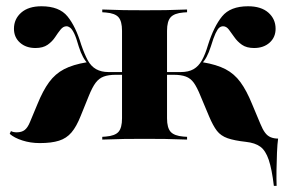

<svg xmlns="http://www.w3.org/2000/svg" viewBox="-20 -450 934 619"><path d="M108.1 11.3Q78.2 11.3 52 2.8Q25.8 -5.6 11.3 -18.5L15.3 -27.4Q22.6 -23.4 33.9 -23.4Q50 -23.4 59.7 -31Q69.4 -38.7 76.6 -56.5L100.8 -114.5Q118.5 -158.1 138.3 -185.1Q158.1 -212.1 186.7 -227Q215.3 -241.9 259.7 -249.2L265.3 -241.9Q254.8 -253.2 247.6 -266.5Q240.3 -279.8 233.9 -300Q225.8 -329 219 -342.7Q212.1 -356.5 206 -360.9Q200 -365.3 194.4 -365.3Q183.9 -365.3 175.4 -354.8Q166.9 -344.4 157.7 -330.2Q148.4 -316.1 133.5 -305.6Q118.5 -295.2 94.4 -295.2Q63.7 -295.2 44.4 -312.5Q25 -329.8 25 -357.3Q25 -388.7 48.4 -409.3Q71.8 -429.8 113.7 -429.8Q171 -429.8 197.6 -397.2Q224.2 -364.5 241.9 -305.6Q252.4 -275 262.9 -255.6Q273.4 -236.3 289.9 -227Q306.5 -217.7 329.8 -217.7H391.9V-208.9H354Q329.8 -208.9 314.5 -203.2Q299.2 -197.6 288.3 -183.1Q277.4 -168.5 266.1 -140.3L240.3 -76.6Q226.6 -41.9 210.5 -23Q194.4 -4 170.2 3.6Q146 11.3 108.1 11.3ZM862.9 149.2Q856.5 95.2 846.4 65.3Q836.3 35.5 819.4 23Q802.4 10.5 772.6 7.3Q735.5 3.2 713.7 -4.4Q691.9 -12.1 679.4 -28.2Q666.9 -44.4 654 -75L626.6 -140.3Q615.3 -168.5 604.8 -183.1Q594.4 -197.6 579 -203.2Q563.7 -208.9 539.5 -208.9H500.8V-217.7H562.9Q587.9 -217.7 604 -227Q620.2 -236.3 631 -255.6Q641.9 -275 650.8 -305.6Q669.4 -364.5 696 -397.2Q722.6 -429.8 779.8 -429.8Q821.8 -429.8 845.2 -409.3Q868.5 -388.7 868.5 -357.3Q868.5 -329.8 849.2 -312.5Q829.8 -295.2 799.2 -295.2Q775 -295.2 760.1 -305.6Q745.2 -316.1 735.5 -330.2Q725.8 -344.4 717.7 -354.8Q709.7 -365.3 699.2 -365.3Q692.7 -365.3 687.1 -360.9Q681.5 -356.5 675 -342.7Q668.5 -329 659.7 -300Q653.2 -279.8 646 -266.5Q638.7 -253.2 628.2 -241.9L633.9 -249.2Q678.2 -241.9 706.9 -227Q735.5 -212.1 755.2 -185.1Q775 -158.1 792.7 -114.5L819.4 -50.8Q826.6 -33.1 834.3 -22.6Q841.9 -12.1 852.4 -7.7Q862.9 -3.2 876.6 -3.2Q874.2 13.7 873 41.9Q871.8 70.2 871.4 99.2Q871 128.2 871.8 149.2ZM373.4 -209.7V-350.8Q373.4 -381.5 362.1 -394.4Q350.8 -407.3 321 -409.7L309.7 -410.5V-419.4Q351.6 -417.7 380.2 -417.3Q408.9 -416.9 446 -416.9Q483.9 -416.9 512.9 -417.3Q541.9 -417.7 583.1 -419.4V-410.5L571 -409.7Q541.9 -407.3 530.2 -394.4Q518.5 -381.5 518.5 -350.8V-209.7ZM446 -2.4Q408.9 -2.4 380.2 -2Q351.6 -1.6 309.7 0V-8.9L321 -9.7Q350.8 -12.1 362.1 -25Q373.4 -37.9 373.4 -68.5V-209.7H518.5V-68.5Q518.5 -37.9 530.2 -25Q541.9 -12.1 571 -9.7L583.1 -8.9V0Q541.9 -1.6 512.9 -2Q483.9 -2.4 446 -2.4Z"/></svg>

Font: Playfair 144pt SemiExpanded Black
Style: Regular
Weight: 900
Width: 6
Designer: Claus Eggers Sørensen
Foundry: Claus Eggers Sørensen
Version: Version 2.203